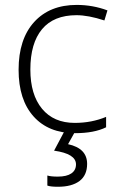

<svg xmlns="http://www.w3.org/2000/svg" viewBox="-20 -522 481 766"><path d="M279.3 9.3Q173.8 9.3 114 -57.4Q54.2 -124 54.2 -243.7Q54.2 -365.7 116.2 -434.1Q178.2 -502.4 286.1 -502.4Q350.1 -502.4 408.7 -480.5L396.5 -440.4Q332.5 -461.4 285.2 -461.4Q194.3 -461.4 147.7 -405.5Q101.1 -349.6 101.1 -244.6Q101.1 -144.5 147.7 -88.1Q194.3 -31.7 278.3 -31.7Q345.7 -31.7 403.3 -55.7V-14.2Q356 9.3 279.3 9.3ZM327.6 131.8Q327.6 177.2 297.1 200.2Q266.6 223.1 211.4 223.1Q180.7 223.1 168.9 218.3V178.2Q182.6 182.6 210.4 182.6Q246.1 182.6 264.6 169.9Q283.2 157.2 283.2 133.8Q283.2 91.3 195.8 79.1L237.8 0H281.2L251.5 53.2Q327.6 69.8 327.6 131.8Z"/></svg>

Font: Bpm'online Open Sans Light
Style: Regular
Weight: 300
Foundry: Ascender Corporation
Version: Version 1.10